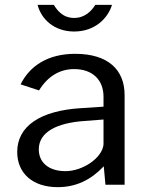

<svg xmlns="http://www.w3.org/2000/svg" viewBox="-20 -762 598 792"><path d="M442 -742H373C358 -717 330 -688 286 -688C238 -688 215 -721 202 -742H135C151 -681 205 -632 286 -632C371 -632 425 -686 442 -742ZM218 10C294 10 355 -20 408 -76L415 0H494V-370C494 -474 426 -540 290 -540C181 -540 104 -493 65 -414L141 -389C178 -449 228 -477 286 -477C361 -477 407 -433 407 -363V-322L316 -316C145 -306 51 -241 51 -135C51 -48 114 10 218 10ZM250 -56C183 -56 140 -90 140 -146C140 -216 212 -255 329 -263L407 -269V-166C402 -111 322 -56 250 -56Z"/></svg>

Font: 18Franklin
Style: Regular
Weight: 400
Designer: Pablo Impallari, Rodrigo Fuenzalida (Modified by Dan O. Williams)
Version: Version 0.025;PS 000.025;hotconv 1.0.88;makeotf.lib2.5.64775